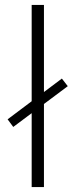

<svg xmlns="http://www.w3.org/2000/svg" viewBox="-20 -762 307 782"><path d="M109 0V-742H159V0ZM34 -245 11 -276 232 -442 256 -411Z"/></svg>

Font: Montserrat Thin Light
Style: Regular
Weight: 300
Version: Version 9.000